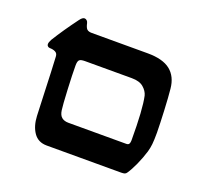

<svg xmlns="http://www.w3.org/2000/svg" viewBox="-97 -646 829 765"><g transform="rotate(20 317.5 -264.0)"><path d="M49.8 -369.1Q44.4 -369.1 40.5 -372.6Q36.6 -376 36.6 -381.3Q36.6 -389.6 43.5 -401.9Q75.7 -454.1 120.1 -513.7Q130.4 -527.8 139.2 -527.8Q144.5 -527.8 148.9 -523.9Q153.3 -520 154.8 -513.7Q158.7 -495.1 165.3 -489Q171.9 -482.9 185.5 -482.9H423.3Q487.3 -482.9 519.5 -457.3Q551.8 -431.6 556.6 -381.3Q560.1 -347.2 562.7 -292.2Q565.4 -237.3 565.9 -198.7Q565.9 -167 564 -149.2Q562 -131.3 557.6 -116.2Q548.8 -86.9 535.2 -56.6Q521.5 -26.4 509.3 -8.8Q505.9 -3.4 500.7 -1.7Q495.6 0 485.8 0H170.4Q133.8 0 114.7 -27.6Q95.7 -55.2 93.8 -97.7Q92.3 -126 90.3 -185.5Q86.4 -296.4 83.5 -345.7Q83 -358.9 73 -364Q63 -369.1 49.8 -369.1ZM481 -134.8Q481 -267.1 469.2 -320.3Q464.4 -338.9 447.3 -353.5Q430.2 -368.2 397.5 -368.2H198.7Q180.7 -368.2 175 -362.3Q169.4 -356.4 169.4 -338.9Q169.4 -302.7 172.6 -237.5Q175.8 -172.4 178.7 -152.3Q181.6 -131.8 192.4 -123.3Q203.1 -114.7 220.7 -114.7H465.8Q475.1 -114.7 478 -120.1Q481 -125.5 481 -134.8Z"/></g></svg>

Font: David Libre Medium
Style: Regular
Weight: 500
Version: Version 1.000